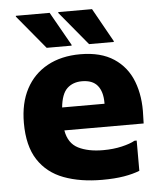

<svg xmlns="http://www.w3.org/2000/svg" viewBox="-54 -807 732 866"><g transform="rotate(-5 312.0 -374.5)"><path d="M374 11Q275 11 200.5 -17Q126 -45 85 -108Q44 -171 44 -275Q44 -365 78 -429Q112 -493 175 -527.5Q238 -562 324 -562Q417 -562 476 -523Q535 -484 561 -416Q587 -348 583 -262L582 -226H223Q233 -167 277.5 -144.5Q322 -122 390 -122Q436 -122 474.5 -131Q513 -140 534 -152H544V-15Q514 -3 472.5 4Q431 11 374 11ZM321 -440Q280 -440 254 -415.5Q228 -391 222 -330H414V-335Q414 -385 391.5 -412.5Q369 -440 321 -440ZM176 -604 50 -756V-760H203L289 -608V-604ZM368 -604 242 -756V-760H395L480 -608V-604Z"/></g></svg>

Font: Kufam
Style: Bold
Weight: 700
Designer: Wael Morcos, Artur Schmal
Foundry: Original Type
Version: Version 1.300; ttfautohint (v1.8.3)